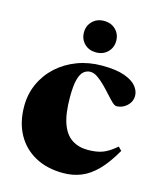

<svg xmlns="http://www.w3.org/2000/svg" viewBox="-110 -791 738 885"><g transform="rotate(15 259.5 -349.0)"><path d="M321.5 -510Q389.5 -510 429.5 -495.5Q469.5 -481 486.8 -459.2Q504 -437.5 504 -415Q504 -394.5 493.5 -379.2Q483 -364 466.8 -355.2Q450.5 -346.5 433 -346.5Q424 -346.5 411 -359Q398 -371.5 382 -389.5Q366 -407.5 348 -425.5Q330 -443.5 312 -456Q294 -468.5 277 -468.5Q259 -468.5 245 -456.5Q231 -444.5 223.2 -415Q215.5 -385.5 215.5 -332Q215.5 -253.5 232.2 -206.5Q249 -159.5 281 -138.5Q313 -117.5 357.5 -117.5Q398.5 -117.5 427.2 -128Q456 -138.5 492 -169.5L508 -153Q472 -90 435.8 -53.2Q399.5 -16.5 360.2 -0.8Q321 15 275 15Q198 15 141.2 -16Q84.5 -47 53.5 -103.5Q22.5 -160 22.5 -237Q22.5 -295 45.2 -345Q68 -395 108.8 -432Q149.5 -469 203.8 -489.5Q258 -510 321.5 -510ZM277.5 -561.5Q243.5 -561.5 222 -583Q200.5 -604.5 200.5 -636.5Q200.5 -668.5 222 -690Q243.5 -711.5 277.5 -711.5Q311.5 -711.5 333 -690Q354.5 -668.5 354.5 -636.5Q354.5 -604.5 333 -583Q311.5 -561.5 277.5 -561.5Z"/></g></svg>

Font: Newsreader 60pt ExtraBold
Style: Regular
Weight: 800
Designer: Hugues Gentile
Foundry: Production Type
Version: Version 1.003